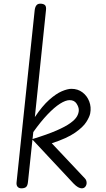

<svg xmlns="http://www.w3.org/2000/svg" viewBox="-20 -1024 576 1044"><path d="M96.5 0Q83 0 75.8 -8.2Q68.5 -16.5 70 -32L168.5 -967.5Q170.5 -985.5 177.8 -994.8Q185 -1004 198.5 -1004Q216 -1004 224.2 -996.5Q232.5 -989 230 -968.5L169.5 -387.5Q210 -448 247.5 -481.2Q285 -514.5 316.2 -527.8Q347.5 -541 368.5 -541Q403 -541 428.2 -522Q453.5 -503 465.2 -472.5Q477 -442 470.5 -407.5Q467 -389 449.5 -361Q432 -333 388.2 -302.5Q344.5 -272 261.5 -245L441.5 -54Q446.5 -49 448.8 -42.5Q451 -36 451 -29.5Q451 -18 444 -9Q437 0 424.5 0Q415.5 0 404.2 -6.2Q393 -12.5 379.5 -26.5L156.5 -265L132 -34Q130 -14 121.5 -7Q113 0 96.5 0ZM157 -268Q237 -292.5 286.5 -314Q336 -335.5 362.5 -354.8Q389 -374 398.8 -391.5Q408.5 -409 408.5 -425.5Q408.5 -442 396.2 -460.8Q384 -479.5 358.5 -479.5Q337 -479.5 306.2 -460Q275.5 -440.5 238.8 -402Q202 -363.5 161 -306Z"/></svg>

Font: Edu NSW ACT Hand
Style: Regular
Weight: 400
Designer: Tina and Corey Anderson, Eben Sorkin, Mirko Velimirovic
Foundry: Sorkin Type Co.
Version: Version 2.000